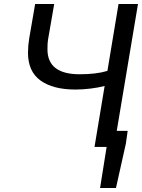

<svg xmlns="http://www.w3.org/2000/svg" viewBox="-20 -740 715 967"><path d="M517 0H456L507 -307Q477 -299 437 -294Q397 -289 360 -289Q247 -289 184 -334.5Q121 -380 121 -474Q121 -509 127 -546L157 -720H253L222 -541Q219 -525 219 -492Q219 -366 381 -366Q466 -366 521 -383L577 -720H675L568 -81H623L614 -17L564 207H484Z"/></svg>

Font: Nebula Sans Medium
Style: Regular
Weight: 500
Italic angle: -9°
Designer: Paul D. Hunt for Adobe (as Source Sans)
Foundry: Nebula Entertainment & Broadcasting LLC
Version: Version 1.010